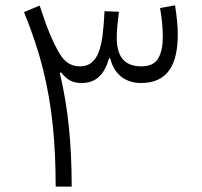

<svg xmlns="http://www.w3.org/2000/svg" viewBox="-20 -694 750 714"><path d="M390.1 -477.1C402.3 -422.4 442.9 -385.3 503.9 -385.3C602.1 -385.3 641.1 -451.2 641.1 -566.4C641.1 -597.2 637.2 -633.8 630.9 -674.3L575.2 -664.1C582 -626 585.4 -589.8 585.4 -556.2C585.4 -523.4 580.1 -497.6 568.8 -477.5C557.6 -457.5 536.6 -447.3 505.4 -447.3C439 -447.3 414.1 -487.8 414.1 -554.7C414.1 -584.5 418 -614.7 422.4 -650.4L368.7 -652.3C367.2 -617.2 364.7 -589.8 361.3 -560.1C351.1 -488.3 328.6 -447.3 277.3 -447.3C249.5 -447.3 226.6 -459 209.5 -482.9C192.4 -506.8 172.9 -546.4 151.9 -602.1L127.4 -673.3L69.3 -648.9C99.6 -575.2 123 -504.4 140.1 -436.5C173.8 -300.3 187 -163.6 187 0H246.6C246.6 -78.6 243.2 -152.3 236.3 -220.2C229.5 -288.1 218.3 -355.5 202.6 -422.4L206.5 -425.3C227.5 -399.4 246.6 -385.3 283.7 -385.3C340.3 -385.3 369.6 -420.9 385.3 -477.1Z"/></svg>

Font: Estedad Light
Style: Regular
Weight: 300
Designer: Amin Abedi
Version: Version 7.3